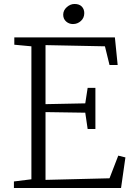

<svg xmlns="http://www.w3.org/2000/svg" viewBox="-20 -946 684 966"><path d="M50 0ZM138 -44V-713L52 -721V-758H558L572 -619H531L508 -713L209 -719V-422L409 -426L421 -504H460V-297H421L409 -379L209 -382V-41L531 -49L575 -163L611 -154L589 0H50V-33ZM298 -872Q298 -894 316 -910Q334 -926 355 -926Q379 -926 391.5 -913Q404 -900 404 -880Q404 -856 387 -840.5Q370 -825 347 -825Q327 -825 312.5 -838Q298 -851 298 -872Z"/></svg>

Font: Martel UltraLight
Style: Regular
Weight: 250
Designer: Dan Reynolds
Foundry: Dan Reynolds
Version: Version 1.001; ttfautohint (v1.1) -l 5 -r 5 -G 72 -x 0 -D la